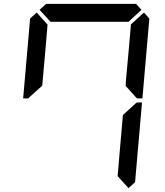

<svg xmlns="http://www.w3.org/2000/svg" viewBox="-20 -1020 856 995"><path d="M185 -969 219 -1000H685L713 -969L646 -907H626H490H398H262H242ZM684 -485 689 -489H716L680 -76L646 -45L590 -107V-113L599 -218L617 -424ZM726 -955 754 -924 718 -510H691L686 -514L631 -575L633 -607L649 -782L658 -887V-893ZM131 -515 127 -510H100L136 -924L170 -955L226 -893V-887L217 -782L199 -576Z"/></svg>

Font: DSEG14 Classic
Style: Italic
Weight: 400
Italic angle: -5°
Designer: Keshikan(Twitter:@keshinomi_88pro)
Version: Version 0.46